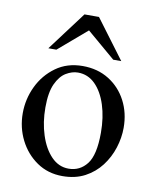

<svg xmlns="http://www.w3.org/2000/svg" viewBox="-79 -738 659 814"><g transform="rotate(10 250.0 -331.5)"><path d="M465.8 -231.9Q465.8 -189 451.9 -145.3Q438 -101.6 410.4 -65.4Q382.8 -29.3 341.6 -7.3Q300.3 14.6 245.1 14.6Q182.6 14.6 135 -18.1Q87.4 -50.8 60.5 -104Q33.7 -157.2 33.7 -219.2Q33.7 -279.8 59.8 -334.7Q85.9 -389.6 134.5 -424.8Q183.1 -460 250 -460Q314.5 -460 363 -429.7Q411.6 -399.4 438.7 -347.7Q465.8 -295.9 465.8 -231.9ZM374.5 -194.3Q374.5 -260.7 357.4 -314Q340.3 -367.2 309.1 -398.2Q277.8 -429.2 234.9 -429.2Q209.5 -429.2 183.8 -413.8Q158.2 -398.4 141.1 -361.6Q124 -324.7 124 -259.8Q124 -195.8 141.6 -141.4Q159.2 -86.9 190.9 -54Q222.7 -21 265.6 -21Q314 -21 344.2 -59.8Q374.5 -98.6 374.5 -194.3ZM406.7 -508.8H372.1L249.5 -613.3L127.4 -508.8H92.8L218.8 -676.8H281.2Z"/></g></svg>

Font: BabelStone Roman
Style: Regular
Weight: 400
Designer: Walt Agee, Victor Gaultney, Peter Martin, Debbi Hosken, Becca Hirsbrunner (SIL); Andrew West (BabelStone)
Foundry: BabelStone
Version: Version 16.000